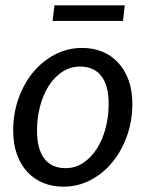

<svg xmlns="http://www.w3.org/2000/svg" viewBox="-20 -694 559 721"><path d="M29.5 0ZM226.5 -62.5Q263 -62.5 292.8 -82.5Q322.5 -102.5 343.8 -135.8Q365 -169 376.5 -212.5Q388 -256 388 -303.5Q388 -373.5 360.2 -408.8Q332.5 -444 280.5 -444Q243.5 -444 213.8 -424.2Q184 -404.5 163 -371.5Q142 -338.5 130.5 -295Q119 -251.5 119 -204Q119 -134 146.5 -98.2Q174 -62.5 226.5 -62.5ZM218 7Q176.5 7 142 -7.2Q107.5 -21.5 82.5 -48.5Q57.5 -75.5 43.5 -114.5Q29.5 -153.5 29.5 -203.5Q29.5 -267.5 49.5 -324Q69.5 -380.5 104.5 -422.8Q139.5 -465 186.8 -489.5Q234 -514 288.5 -514Q330 -514 364.5 -499.8Q399 -485.5 424 -458.5Q449 -431.5 463 -392.5Q477 -353.5 477 -304Q477 -240.5 457 -184Q437 -127.5 402.2 -85Q367.5 -42.5 320 -17.8Q272.5 7 218 7ZM184.5 -674H448.5L442 -615.5H177.5Z"/></svg>

Font: Lato
Style: Italic
Weight: 400
Italic angle: -7°
Designer: Lukasz Dziedzic
Foundry: tyPoland Lukasz Dziedzic
Version: Version 2.007; 2014-02-27